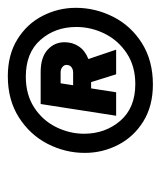

<svg xmlns="http://www.w3.org/2000/svg" viewBox="20 -814 411 491"><g transform="rotate(-90 225.5 -568.5)"><path d="M451 -580Q451 -530 428 -484.5Q405 -439 360.5 -411Q316 -383 255 -383Q200 -383 160.5 -407.5Q121 -432 100.5 -472Q80 -512 80 -557Q80 -607 103 -652Q126 -697 170.5 -725.5Q215 -754 276 -754Q331 -754 370.5 -729.5Q410 -705 430.5 -665Q451 -625 451 -580ZM402 -579Q402 -633 369 -670.5Q336 -708 275 -708Q229 -708 196 -686.5Q163 -665 146 -630.5Q129 -596 129 -559Q129 -505 162 -466.5Q195 -428 256 -428Q302 -428 335 -450Q368 -472 385 -506.5Q402 -541 402 -579ZM363 -609Q363 -588 352 -572Q341 -556 320 -548L344 -477H281L261 -541H245L235 -477H175L205 -670H287Q324 -670 343.5 -652.5Q363 -635 363 -609ZM258 -619 253 -587H285Q294 -587 299.5 -591.5Q305 -596 305 -604Q305 -610 299.5 -614.5Q294 -619 286 -619Z"/></g></svg>

Font: Be Vietnam Black
Style: Italic
Weight: 900
Italic angle: -9°
Designer: Lam Bao; Tony Le; Vietanh Nguyen
Foundry: Yellow Type Foundry
Version: Version 5.000